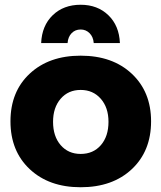

<svg xmlns="http://www.w3.org/2000/svg" viewBox="-20 -781 678 807"><path d="M264 -600H153Q156 -673 201.5 -717Q247 -761 319 -761Q390 -761 435.5 -717Q481 -673 484 -600H374Q372 -626 356.5 -641.5Q341 -657 319 -657Q296 -657 281 -641.5Q266 -626 264 -600ZM319 -547Q453 -547 534 -471Q615 -395 615 -271Q615 -146 534 -70Q453 6 319 6Q186 6 105 -70Q24 -146 24 -271Q24 -396 105 -471.5Q186 -547 319 -547ZM203 -269Q203 -208 235 -171Q267 -134 319 -134Q372 -134 404 -171Q436 -208 436 -269Q436 -329 403.5 -366Q371 -403 319 -403Q267 -403 235 -366Q203 -329 203 -269Z"/></svg>

Font: Montserrat arm
Style: Bold
Weight: 700
Designer: Julieta Ulanovsky
Foundry: Julieta Ulanovsky
Version: Version 6.000;PS 006.000;hotconv 1.0.88;makeotf.lib2.5.64775